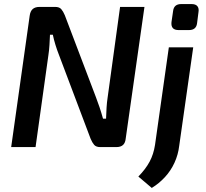

<svg xmlns="http://www.w3.org/2000/svg" viewBox="-20 -724 1014 945"><path d="M691 -690 599 -44Q597 -21 585.5 -10.5Q574 0 552 0H474Q453 0 443.5 -11Q434 -22 426 -41L269 -457Q261 -477 253 -503Q245 -529 240 -553H226Q225 -528 223.5 -502.5Q222 -477 218 -451L155 0H35L126 -646Q129 -669 141 -679.5Q153 -690 175 -690H251Q272 -690 281.5 -679Q291 -668 299 -649L452 -246Q461 -223 470 -196Q479 -169 487 -140H502Q503 -169 504.5 -194.5Q506 -220 510 -246L571 -690ZM931 -491 862 -6Q857 37 839 76.5Q821 116 792 147.5Q763 179 727 201L661 145Q697 108 716.5 71.5Q736 35 743 -11L811 -491ZM923 -704Q943 -704 951.5 -693.5Q960 -683 957 -665L950 -610Q946 -576 910 -576H859Q820 -576 824 -615L832 -670Q836 -704 872 -704Z"/></svg>

Font: Exo 2 SemiBold
Style: Italic
Weight: 600
Italic angle: -8°
Designer: Natanael Gama
Foundry: Natanael Gama
Version: Version 2.010